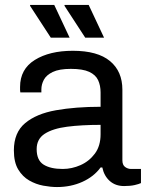

<svg xmlns="http://www.w3.org/2000/svg" viewBox="-20 -743 596 775"><path d="M210 12Q185 12 155 6.5Q125 1 98 -14.5Q71 -30 53.5 -59Q36 -88 36 -136Q36 -208 81.5 -246Q127 -284 206 -298Q285 -312 386 -312V-370Q386 -398 376 -419.5Q366 -441 340 -453Q314 -465 266 -465Q219 -465 193 -452.5Q167 -440 157 -421Q147 -402 147 -382V-370H62Q61 -374 61 -379.5Q61 -385 61 -392Q61 -464 120.5 -501Q180 -538 274 -538Q374 -538 424 -496.5Q474 -455 474 -381V-96Q474 -77 485 -69Q496 -61 509 -61H549V-4Q541 0 523.5 4Q506 8 481 8Q446 8 423 -12.5Q400 -33 393 -67H386Q359 -30 312.5 -9Q266 12 210 12ZM233 -61Q270 -61 305 -76.5Q340 -92 363 -123Q386 -154 386 -201V-239Q309 -239 251 -231.5Q193 -224 160.5 -203Q128 -182 128 -141Q128 -96 156 -78.5Q184 -61 233 -61ZM324 -591 240 -720 241 -723H338L400 -591ZM185 -591 101 -720 102 -723H199L261 -591Z"/></svg>

Font: Archivo VF Beta
Style: Regular
Weight: 400
Designer: Hector Gatti
Foundry: Omnibus-Type
Version: Version 1.002